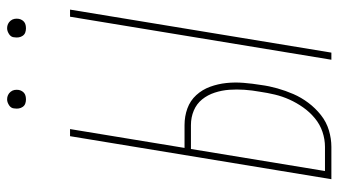

<svg xmlns="http://www.w3.org/2000/svg" viewBox="-226 -726 952 540"><g transform="rotate(-90 250.0 -456.0)"><path d="M352 0 473 -735H493L372 0ZM16 0 137 -735H157L104 -413H168Q193 -413 215 -405Q237 -397 252.5 -380Q268 -363 276 -341Q284 -319 286.5 -295.5Q289 -272 287 -247Q285 -222 281 -198Q278 -175 271.5 -152Q265 -129 255.5 -107Q246 -85 231 -65Q216 -45 196.5 -29.5Q177 -14 153.5 -7Q130 0 107 0ZM39 -18H107Q128 -18 149 -25Q170 -32 187.5 -46.5Q205 -61 218 -79.5Q231 -98 240 -118Q249 -138 254 -159Q259 -180 262 -201Q266 -223 267.5 -244.5Q269 -266 267.5 -287Q266 -308 259.5 -328Q253 -348 240.5 -363.5Q228 -379 209 -387Q190 -395 168 -395H101ZM440 -859Q434 -859 428.5 -861Q423 -863 419.5 -868Q416 -873 415 -879Q414 -885 415 -891Q415 -896 417.5 -900Q420 -904 424 -906.5Q428 -909 432 -910.5Q436 -912 441 -912Q447 -912 452.5 -909.5Q458 -907 462 -902Q466 -897 467 -891Q468 -885 467 -879Q466 -874 463.5 -870Q461 -866 457.5 -863.5Q454 -861 449.5 -860Q445 -859 440 -859ZM240 -859Q234 -859 228.5 -861Q223 -863 219.5 -868Q216 -873 215 -879Q214 -885 215 -891Q215 -896 217.5 -900Q220 -904 224 -906.5Q228 -909 232 -910.5Q236 -912 241 -912Q247 -912 252.5 -909.5Q258 -907 262 -902Q266 -897 267 -891Q268 -885 267 -879Q266 -874 263.5 -870Q261 -866 257.5 -863.5Q254 -861 249.5 -860Q245 -859 240 -859Z"/></g></svg>

Font: Iosevka SS18 Thin
Style: Italic
Weight: 100
Italic angle: -9°
Monospace: yes
Designer: Belleve Invis
Foundry: Belleve Invis
Version: Version 25.1.1; ttfautohint (v1.8.4)